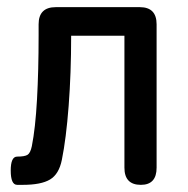

<svg xmlns="http://www.w3.org/2000/svg" viewBox="-20 -517 526 537"><path d="M28 0Q10 0 10 -40Q10 -79 28 -79Q49 -79 57 -84Q65 -89 69 -108Q79 -158 83.5 -239Q88 -320 88 -418V-449Q88 -497 136 -497H371Q418 -497 418 -449V-48Q418 0 374 0Q328 0 328 -48V-417H179Q179 -312 172 -220.5Q165 -129 153 -70Q145 -30 120 -15Q95 0 44 0Z"/></svg>

Font: Zen Maru Gothic Medium
Style: Regular
Weight: 500
Designer: Yoshimichi Ohira
Foundry: Positype
Version: Version 1.001